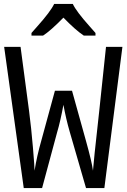

<svg xmlns="http://www.w3.org/2000/svg" viewBox="-20 -951 640 971"><path d="M257.8 -492.2H344.2L415 -237.8Q444.8 -130.9 450.2 -87.9Q451.2 -113.8 481.9 -390.1L516.1 -713.9H599.1L507.8 0H415L333 -283.2Q313.5 -350.6 300.8 -420.9Q285.2 -336.4 269 -282.2L192.9 0H100.1L1 -713.9H84L127 -390.1Q138.2 -304.2 146.5 -205.6Q154.8 -106.9 154.8 -87.9Q166.5 -161.6 189 -240.2ZM462.9 -771H403.8Q362.3 -798.3 300.8 -861.8Q235.8 -795.4 197.8 -771H139.2V-784.2Q151.4 -798.3 168 -816.9Q235.8 -892.6 253.9 -931.2H348.1Q366.2 -892.6 434.1 -816.9L462.9 -784.2Z"/></svg>

Font: WenQuanYi Micro Hei Mono
Style: Regular
Weight: 400
Foundry: Ascender Corporation
Version: Version 0.2.0-beta